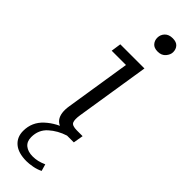

<svg xmlns="http://www.w3.org/2000/svg" viewBox="-254 -558 742 742"><g transform="rotate(45 116.5 -187.0)"><path d="M141 0Q97 0 81 -22Q65 -44 72 -87L114 -354H36L42 -395H174L126 -91Q122 -65 127 -53Q132 -41 159 -41H190L183 0ZM164 -477Q144 -477 134.5 -488Q125 -499 125 -514Q125 -531 136.5 -543Q148 -555 169 -555Q189 -555 198.5 -544.5Q208 -534 208 -518Q208 -504 196.5 -490.5Q185 -477 164 -477ZM105 181Q60 181 36.5 161Q13 141 13 107Q13 59 48.5 26.5Q84 -6 133 -19L146 0Q108 12 80 37Q52 62 52 102Q52 126 67.5 138.5Q83 151 109 151Q123 151 136 148Q149 145 165 138L173 166Q157 174 138 177.5Q119 181 105 181Z"/></g></svg>

Font: Rokkitt SemiBold Light
Style: Italic
Weight: 300
Italic angle: -9°
Version: Version 3.103